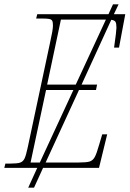

<svg xmlns="http://www.w3.org/2000/svg" viewBox="-38 -780 602 892"><path d="M544 -714 515 -559H492Q503 -636 503 -651Q503 -671 498.5 -678.5Q494 -686 479 -688L341 -387H413L408 -362H329L174 -25H327Q363 -25 378 -29.5Q393 -34 402 -50Q411 -66 423 -109L437 -156H460L422 0H162L120 92H93L135 0H-18L-13 -20H9Q42 -20 55.5 -24.5Q69 -29 76 -43.5Q83 -58 91 -96L195 -584Q208 -641 208 -661Q208 -677 204.5 -683.5Q201 -690 190.5 -692Q180 -694 154 -694H130L135 -714H466L487 -760H513L491 -714ZM454 -689H445H245L181 -387H314ZM303 -362H176L104 -25H147Z"/></svg>

Font: Noto Serif NarrowThin
Style: Italic
Weight: 250
Width: 4
Italic angle: -12°
Designer: Monotype Design Team
Foundry: Monotype Imaging Inc.
Version: Version 1.001